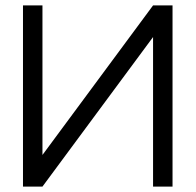

<svg xmlns="http://www.w3.org/2000/svg" viewBox="-20 -690 723 710"><path d="M618 -670H546L137 -117V-670H65V0H137L546 -553V0H618Z"/></svg>

Font: LT Wave Text Light
Style: Regular
Weight: 300
Designer: Daniel Lyons
Version: Version 2.5 (Glyphs App)